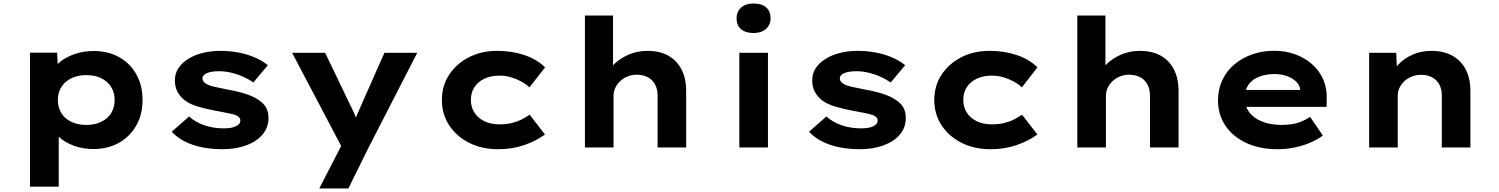

<svg xmlns="http://www.w3.org/2000/svg" viewBox="-20 -827 8410 1077"><path d="M148.1 220V-531.7H300.3L306.7 -411.9L276.3 -420.9Q283.3 -451.8 316 -479Q348.7 -506.2 397.8 -523.5Q446.9 -540.9 505.3 -540.9Q587.4 -540.9 648.9 -506.1Q710.4 -471.3 745 -409.5Q779.6 -347.6 779.6 -265.9Q779.6 -185.1 744.4 -123.1Q709.3 -61 647.2 -26Q585.2 9 503.7 9Q445.3 9 395.8 -9.1Q346.3 -27.1 313.5 -56.3Q280.8 -85.6 272.6 -117L309.5 -131V220ZM464.3 -126.2Q512 -126.2 548.1 -143.7Q584.2 -161.1 603.7 -192.8Q623.1 -224.5 623.1 -265.9Q623.1 -307.8 603.4 -339.2Q583.6 -370.6 548.3 -388.2Q513 -405.7 464.3 -405.7Q416.1 -405.7 379.8 -387.9Q343.5 -370 324 -338.6Q304.5 -307.3 304.5 -265.9Q304.5 -224.5 324 -192.8Q343.5 -161.1 379.8 -143.7Q416.1 -126.2 464.3 -126.2Z M1227.1 10Q1134 10 1060.9 -15Q987.8 -40 943.2 -88.1L1040.8 -173.7Q1074.6 -142.3 1125.2 -124.6Q1175.7 -107 1234.4 -107Q1251.8 -107 1268.8 -109.1Q1285.8 -111.3 1299.2 -117Q1312.7 -122.7 1320.5 -131.1Q1328.2 -139.5 1328.2 -151.2Q1328.2 -170.9 1300.9 -181.7Q1283.7 -187.5 1254.9 -193.3Q1226 -199.1 1192.9 -204.9Q1134 -216.2 1090.2 -229.2Q1046.3 -242.2 1016.6 -263.9Q990.4 -284.6 975.7 -312Q961 -339.4 961 -376.5Q961 -415.6 981.6 -445.9Q1002.1 -476.3 1037.7 -497.9Q1073.2 -519.6 1119.2 -530.7Q1165.2 -541.7 1216.5 -541.7Q1266.4 -541.7 1314.4 -533Q1362.3 -524.3 1406 -506.2Q1449.8 -488 1482.5 -461.2L1401.2 -364.5Q1378.4 -380.6 1346.8 -395.2Q1315.2 -409.9 1279.6 -418.7Q1243.9 -427.5 1208.6 -427.5Q1189.8 -427.5 1173.7 -425.3Q1157.6 -423.2 1144.1 -418.3Q1130.6 -413.4 1123.1 -405.2Q1115.7 -397 1115.7 -386.3Q1116.1 -378.3 1121.1 -370.7Q1126.2 -363 1135.9 -357.3Q1151 -347.6 1181.5 -340.4Q1212 -333.2 1254 -325.2Q1321.4 -313.5 1368.2 -296.9Q1415.1 -280.3 1442.4 -257.6Q1465.7 -240 1475.9 -216.8Q1486.1 -193.6 1486.1 -164.9Q1486.1 -112.8 1453.3 -73.2Q1420.5 -33.6 1361.6 -11.8Q1302.7 10 1227.1 10Z M1771 230 1917.1 -53.6 1911.4 25.4 1618.6 -530.7H1804L1938.3 -250.8Q1953.9 -220.9 1967.4 -189.5Q1981 -158.1 1990.8 -128.1L1956.9 -121.7Q1967.2 -146.5 1981.1 -179.2Q1995 -211.9 2010.1 -245.7L2136.3 -530.7H2320.5L2046.3 3L1934.4 230Z M2774.4 10Q2682.9 10 2611.5 -26Q2540.1 -62 2499.4 -124.6Q2458.7 -187.1 2458.7 -265.9Q2458.7 -345.6 2499.4 -407.7Q2540.1 -469.7 2610.1 -505.7Q2680 -541.7 2768.6 -541.7Q2851.8 -541.7 2921.9 -518Q2991.9 -494.2 3037.4 -449.2L2950 -336.8Q2930.8 -355.5 2903.1 -370.3Q2875.3 -385.1 2845.1 -394Q2814.9 -402.8 2781.2 -402.8Q2732.9 -402.8 2696.6 -385.3Q2660.4 -367.9 2640.8 -337.4Q2621.3 -307 2621.3 -266.4Q2621.3 -226.5 2641.2 -195.5Q2661.1 -164.4 2697.2 -147Q2733.4 -129.5 2781.1 -129.5Q2820.2 -129.5 2851.1 -137.1Q2882 -144.8 2906.9 -157.4Q2931.7 -170 2951 -183.7L3036.8 -72.7Q2988.9 -37 2921.7 -13.5Q2854.4 10 2774.4 10Z M3261.1 0V-740H3418.7V-400.7L3377.6 -386.9Q3388 -429 3421.7 -463.7Q3455.3 -498.3 3504.8 -520Q3554.3 -541.7 3611 -541.7Q3683 -541.7 3731.2 -513.4Q3779.3 -485 3804.2 -435Q3829 -385 3829 -319.7V0H3668.6V-291.1Q3668.6 -327.6 3654.1 -353.9Q3639.7 -380.1 3613.8 -393.8Q3587.9 -407.4 3552.3 -408Q3523.9 -408 3499.6 -397.9Q3475.3 -387.9 3457.8 -371Q3440.2 -354.1 3430.9 -333.1Q3421.5 -312.2 3421.5 -288V0H3341.8Q3307.5 0 3287.3 0Q3267.1 0 3261.1 0Z M4127.3 0V-530.7H4287.7V0ZM4207.1 -641.8Q4162.1 -641.8 4136.9 -663.4Q4111.7 -685 4111.7 -724.6Q4111.7 -761.1 4137.1 -784.3Q4162.5 -807.4 4207.1 -807.4Q4252.2 -807.4 4277.3 -785.8Q4302.5 -764.2 4302.5 -724.6Q4302.5 -688.2 4276.8 -665Q4251.2 -641.8 4207.1 -641.8Z M4802.1 10Q4709 10 4635.9 -15Q4562.8 -40 4518.2 -88.1L4615.8 -173.7Q4649.6 -142.3 4700.2 -124.6Q4750.7 -107 4809.4 -107Q4826.8 -107 4843.8 -109.1Q4860.8 -111.3 4874.2 -117Q4887.7 -122.7 4895.5 -131.1Q4903.2 -139.5 4903.2 -151.2Q4903.2 -170.9 4875.9 -181.7Q4858.7 -187.5 4829.9 -193.3Q4801 -199.1 4767.9 -204.9Q4709 -216.2 4665.2 -229.2Q4621.3 -242.2 4591.6 -263.9Q4565.4 -284.6 4550.7 -312Q4536 -339.4 4536 -376.5Q4536 -415.6 4556.6 -445.9Q4577.1 -476.3 4612.7 -497.9Q4648.2 -519.6 4694.2 -530.7Q4740.2 -541.7 4791.5 -541.7Q4841.4 -541.7 4889.4 -533Q4937.3 -524.3 4981 -506.2Q5024.8 -488 5057.5 -461.2L4976.2 -364.5Q4953.4 -380.6 4921.8 -395.2Q4890.2 -409.9 4854.6 -418.7Q4818.9 -427.5 4783.6 -427.5Q4764.8 -427.5 4748.7 -425.3Q4732.6 -423.2 4719.1 -418.3Q4705.6 -413.4 4698.1 -405.2Q4690.7 -397 4690.7 -386.3Q4691.1 -378.3 4696.1 -370.7Q4701.2 -363 4710.9 -357.3Q4726 -347.6 4756.5 -340.4Q4787 -333.2 4829 -325.2Q4896.4 -313.5 4943.2 -296.9Q4990.1 -280.3 5017.4 -257.6Q5040.7 -240 5050.9 -216.8Q5061.1 -193.6 5061.1 -164.9Q5061.1 -112.8 5028.3 -73.2Q4995.5 -33.6 4936.6 -11.8Q4877.7 10 4802.1 10Z M5536.4 10Q5444.9 10 5373.5 -26Q5302.1 -62 5261.4 -124.6Q5220.7 -187.1 5220.7 -265.9Q5220.7 -345.6 5261.4 -407.7Q5302.1 -469.7 5372.1 -505.7Q5442 -541.7 5530.6 -541.7Q5613.8 -541.7 5683.9 -518Q5753.9 -494.2 5799.4 -449.2L5712 -336.8Q5692.8 -355.5 5665.1 -370.3Q5637.3 -385.1 5607.1 -394Q5576.9 -402.8 5543.2 -402.8Q5494.9 -402.8 5458.6 -385.3Q5422.4 -367.9 5402.8 -337.4Q5383.3 -307 5383.3 -266.4Q5383.3 -226.5 5403.2 -195.5Q5423.1 -164.4 5459.2 -147Q5495.4 -129.5 5543.1 -129.5Q5582.2 -129.5 5613.1 -137.1Q5644 -144.8 5668.9 -157.4Q5693.7 -170 5713 -183.7L5798.8 -72.7Q5750.9 -37 5683.7 -13.5Q5616.4 10 5536.4 10Z M6023.1 0V-740H6180.7V-400.7L6139.6 -386.9Q6150 -429 6183.7 -463.7Q6217.3 -498.3 6266.8 -520Q6316.3 -541.7 6373 -541.7Q6445 -541.7 6493.2 -513.4Q6541.3 -485 6566.2 -435Q6591 -385 6591 -319.7V0H6430.6V-291.1Q6430.6 -327.6 6416.1 -353.9Q6401.7 -380.1 6375.8 -393.8Q6349.9 -407.4 6314.3 -408Q6285.9 -408 6261.6 -397.9Q6237.3 -387.9 6219.8 -371Q6202.2 -354.1 6192.9 -333.1Q6183.5 -312.2 6183.5 -288V0H6103.8Q6069.5 0 6049.3 0Q6029.1 0 6023.1 0Z M7146.9 10Q7046 10 6970.4 -25.4Q6894.8 -60.7 6853.5 -122.7Q6812.3 -184.6 6812.3 -263.3Q6812.3 -326.2 6836.5 -377.7Q6860.8 -429.2 6904.1 -465.7Q6947.4 -502.2 7004.7 -522.2Q7062 -542.2 7127 -542.2Q7190.6 -542.2 7245.2 -522.3Q7299.7 -502.4 7340.2 -466.7Q7380.6 -431 7402.2 -381.9Q7423.8 -332.8 7422.2 -274L7421.2 -227.4H6919.9L6896.9 -322.6H7290.8L7273.6 -301.9V-322.4Q7271.3 -348.9 7251 -368.9Q7230.8 -388.9 7199.1 -400.2Q7167.5 -411.6 7129.3 -411.6Q7081.1 -411.6 7042.8 -396.8Q7004.6 -382 6983.2 -351.7Q6961.9 -321.4 6961.9 -275.5Q6961.9 -231.8 6986.8 -198.2Q7011.7 -164.6 7058.9 -145.5Q7106.1 -126.3 7169.4 -126.3Q7227.2 -126.3 7265.1 -139.8Q7303 -153.3 7328.8 -171.3L7400.3 -66.6Q7365.9 -41.7 7324.8 -24.8Q7283.7 -8 7238.5 1Q7193.3 10 7146.9 10Z M7660.1 0V-530.7H7811.9L7817.7 -400.7L7777.7 -389.7Q7791.3 -430.2 7823.4 -464.5Q7855.6 -498.9 7903.3 -520.3Q7951 -541.7 8008.5 -541.7Q8079.7 -541.7 8128.5 -513.7Q8177.3 -485.6 8202.7 -435.3Q8228 -385 8228 -318.6V0H8067.6V-292.8Q8067.6 -328.2 8053.1 -354Q8038.7 -379.7 8012.5 -393.6Q7986.3 -407.6 7951.3 -407.1Q7921.2 -407.1 7896.9 -396.7Q7872.6 -386.3 7855.3 -369.3Q7838.1 -352.3 7829.3 -332.3Q7820.5 -312.2 7820.5 -292V0H7740.8Q7706.5 0 7686.3 0Q7666.1 0 7660.1 0Z"/></svg>

Font: Lexend Giga
Style: Regular
Weight: 400
Designer: Bonnie Shaver-Troup, Thomas Jockin
Foundry: Lexend
Version: Version 1.007